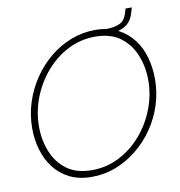

<svg xmlns="http://www.w3.org/2000/svg" viewBox="-87 -874 899 959"><g transform="rotate(-10 362.5 -394.5)"><path d="M303 5Q237 5 189.5 -19Q142 -43 111 -84Q80 -125 65 -177Q50 -229 50 -285Q50 -353 70.5 -416.5Q91 -480 128 -534.5Q165 -589 214.5 -629.5Q264 -670 322.5 -692.5Q381 -715 444 -715Q510 -715 557.5 -690.5Q605 -666 636.5 -625Q668 -584 682.5 -531.5Q697 -479 697 -423Q697 -355 677 -292Q657 -229 620 -175Q583 -121 533 -80.5Q483 -40 425 -17.5Q367 5 303 5ZM309 -28Q384 -28 448.5 -61.5Q513 -95 561 -151Q609 -207 636 -277.5Q663 -348 663 -422Q663 -490 639 -549.5Q615 -609 566 -645.5Q517 -682 439 -682Q364 -682 300 -649Q236 -616 187.5 -559.5Q139 -503 112 -432.5Q85 -362 85 -287Q85 -219 109 -159.5Q133 -100 182 -64Q231 -28 309 -28ZM494 -681 500 -710Q528 -710 550.5 -716Q573 -722 585 -733Q595 -743 601.5 -758Q608 -773 613 -794H645Q640 -776 635.5 -762Q631 -748 624.5 -737Q618 -726 606 -714Q594 -704 576.5 -696.5Q559 -689 537.5 -685Q516 -681 494 -681Z"/></g></svg>

Font: Raleway Thin ExtraLight
Style: Italic
Weight: 250
Italic angle: -12°
Version: Version 4.026